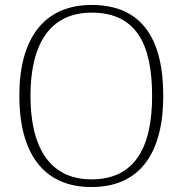

<svg xmlns="http://www.w3.org/2000/svg" viewBox="-20 -745 738 775"><path d="M349 10C551 10 639 -135 639 -358C639 -588 553 -725 350 -725C157 -725 58 -589 58 -359C58 -128 154 10 349 10ZM349 -21C183 -21 103 -147 103 -358C103 -569 183 -694 350 -694C528 -694 594 -569 594 -358C594 -148 523 -21 349 -21Z"/></svg>

Font: Noto Serif Georgian ExtraLight
Style: Regular
Weight: 200
Designer: Monotype Design Team, Akaki Razmadze
Foundry: Google LLC
Version: Version 2.003